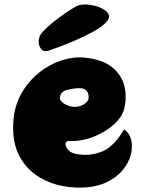

<svg xmlns="http://www.w3.org/2000/svg" viewBox="-20 -838 660 873"><path d="M326 -809Q340 -817 362.5 -817.5Q385 -818 409.5 -812Q434 -806 452 -795Q470 -784 475 -769.5Q480 -755 463 -737Q442 -715 403.5 -694Q365 -673 323.5 -655Q282 -637 248 -624.5Q214 -612 202 -608Q177 -599 164 -619.5Q151 -640 159 -669Q162 -681 179 -698.5Q196 -716 221 -736.5Q246 -757 273.5 -776Q301 -795 326 -809ZM544 -250Q569 -233 576.5 -201.5Q584 -170 574.5 -133.5Q565 -97 537 -63.5Q509 -30 461.5 -8Q414 14 347 15Q291 16 237.5 1.5Q184 -13 140.5 -44.5Q97 -76 70 -125Q43 -174 40 -242Q39 -256 40 -270.5Q41 -285 42 -301Q43 -306 43 -309.5Q43 -313 44 -317Q54 -377 85.5 -427Q117 -477 163 -512Q209 -547 261.5 -564Q314 -581 365 -576Q444 -568 487.5 -534Q531 -500 544.5 -450.5Q558 -401 545 -344Q538 -315 513.5 -288Q489 -261 453 -239.5Q417 -218 376.5 -206.5Q336 -195 298 -197Q279 -198 278 -185Q277 -172 289.5 -157.5Q302 -143 322 -139Q368 -129 409.5 -138.5Q451 -148 473 -165Q492 -179 511.5 -202.5Q531 -226 544 -250ZM325 -352Q348 -354 365.5 -366.5Q383 -379 383 -393Q384 -413 373.5 -425.5Q363 -438 338 -437Q310 -436 284 -429Q258 -422 253 -399Q250 -385 262 -374Q274 -363 292 -357Q310 -351 325 -352Z"/></svg>

Font: Potta One
Style: Regular
Weight: 400
Designer: 108,108go
Foundry: Font Zone 108
Version: Version 1.000